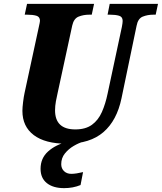

<svg xmlns="http://www.w3.org/2000/svg" viewBox="-20 -734 838 994"><path d="M325 10Q214 10 155 -34.5Q96 -79 96 -160Q96 -177 99.5 -205.5Q103 -234 107 -252L180 -590Q187 -621 187 -626Q187 -647 168.5 -652.5Q150 -658 120 -658H108L120 -714H467L455 -658H442Q412 -658 387 -648Q362 -638 354 -602L278 -251Q274 -235 269.5 -210Q265 -185 265 -163Q265 -64 370 -64Q423 -64 456 -88Q489 -112 507.5 -154Q526 -196 537 -249L611 -595Q613 -604 614 -613Q615 -622 615 -626Q615 -647 596.5 -652.5Q578 -658 549 -658H537L548 -714H798L786 -658H774Q744 -658 719 -648Q694 -638 687 -600L609 -225Q585 -110 515.5 -50Q446 10 325 10ZM312 240Q255 240 222.5 214Q190 188 190 140Q190 85 229 50Q268 15 329 0H410Q388 6 361.5 21.5Q335 37 316 60.5Q297 84 297 116Q297 138 311.5 152Q326 166 349 166Q362 166 377.5 163.5Q393 161 410 157L397 224Q358 240 312 240Z"/></svg>

Font: Noto Serif SemiCondensed ExtraBold
Style: Italic
Weight: 800
Width: 4
Italic angle: -12°
Designer: Monotype Design Team
Foundry: Monotype Imaging Inc.
Version: Version 2.014; ttfautohint (v1.8.4.7-5d5b)